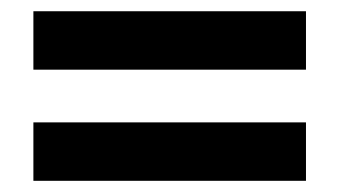

<svg xmlns="http://www.w3.org/2000/svg" viewBox="-20 -425 610 345"><path d="M40 -299.8V-404.8H529.8V-299.8ZM40 -100.1V-205.1H529.8V-100.1Z"/></svg>

Font: Horta
Style: Regular
Weight: 600
Width: 3
Version: Version 0.11